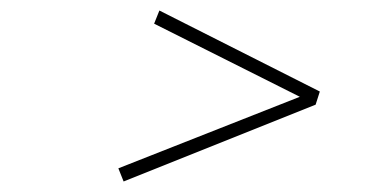

<svg xmlns="http://www.w3.org/2000/svg" viewBox="-20 -472 724 365"><path d="M215 -127 580 -273 588 -298 283 -452 273 -427 550 -288 205 -152Z"/></svg>

Font: Louise
Style: Regular
Weight: 400
Designer: Ange Degheest & Luna Delabre & Camille Depalle
Foundry: Velvetyne Type Foundry
Version: Version 1.000;FEAKit 1.0